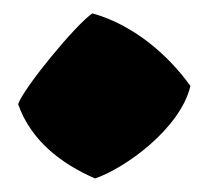

<svg xmlns="http://www.w3.org/2000/svg" viewBox="-20 -252 328 289"><path d="M7.3 -95.2C26.4 -40.5 72.3 -5.4 123 16.6C167 2 251.5 -58.1 266.6 -122.6C233.4 -168.9 181.6 -214.4 119.1 -231.9C94.2 -215.3 15.1 -119.1 7.3 -95.2Z"/></svg>

Font: Fruktur
Style: Regular
Weight: 400
Designer: Viktoriya Grabowska
Foundry: Viktoriya Grabowska
Version: Version 1.002